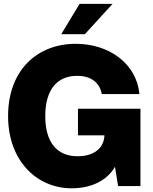

<svg xmlns="http://www.w3.org/2000/svg" viewBox="-20 -967 793 998"><path d="M352.5 11.7C452.1 11.7 535.2 -26.4 577.6 -100.1L593.8 0H710V-401.9H385.3V-263.7H522.9C520.5 -197.8 469.7 -154.8 383.3 -154.8C274.4 -154.8 215.3 -229.5 215.3 -363.3C215.3 -497.1 273.4 -572.8 380.9 -572.8C454.6 -572.8 498 -536.6 509.3 -478H704.6C690.4 -635.3 548.3 -739.3 373.5 -739.3C175.3 -739.3 22 -604 22 -363.3C22 -134.3 168.5 11.7 352.5 11.7ZM298.3 -789.1H420.9L564.9 -946.8H393.6Z"/></svg>

Font: Raveo Display Display ExtraBold
Style: Regular
Weight: 800
Designer: Jakub Foglar, Rasmus Andersson (Inter)
Foundry: Jakubfoglar.com
Version: Version 1.100;Glyphs 3.2.3 (3260)